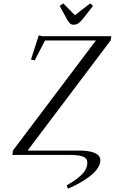

<svg xmlns="http://www.w3.org/2000/svg" viewBox="-20 -916 678 1135"><path d="M53.2 0 56.2 -25.9 546.9 -676.8H246.1L185.1 -559.1L163.1 -564L209 -707L231 -702.1H638.2L633.8 -676.8L143.1 -25.9H450.2Q506.8 -25.9 540 -11.7Q573.2 2.4 573.2 32.2Q573.2 56.2 554.7 82Q536.1 107.9 506.3 129.6Q476.6 151.4 445.3 168.7Q414.1 186 381.8 199.2L374 180.2Q398.9 165.5 416.3 153.8Q433.6 142.1 454.1 124.5Q474.6 106.9 485.4 87.2Q496.1 67.4 496.1 45.9Q496.1 19 470.2 9.5Q444.3 0 396 0ZM333 -880.9 354 -896 422.9 -826.2 513.2 -896 529.8 -880.9 467.8 -801.8Q452.6 -783.7 441.4 -776.9Q430.2 -770 416 -770Q402.3 -770 394.8 -776.4Q387.2 -782.7 376 -801.8Z"/></svg>

Font: Dehuti Alt
Style: Italic
Weight: 400
Version: Version 1.2